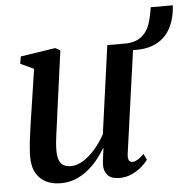

<svg xmlns="http://www.w3.org/2000/svg" viewBox="-51 -734 797 795"><g transform="rotate(-5 348.0 -336.0)"><path d="M170 10.5Q137 10.5 110.8 -1.8Q84.5 -14 68.8 -40.5Q53 -67 53 -109.5Q53 -125.5 54.8 -147.5Q56.5 -169.5 59.8 -194.5Q63 -219.5 66.5 -243.5Q70 -267.5 73 -286L101 -471L45.5 -497L50.5 -527L196 -549L216 -537.5L181.5 -285.5Q179.5 -265.5 176.2 -243.5Q173 -221.5 170 -200Q167 -178.5 165.2 -159.8Q163.5 -141 163.5 -127.5Q163.5 -100.5 169.8 -85Q176 -69.5 188.2 -63Q200.5 -56.5 218.5 -56.5Q244 -56.5 270.5 -73.2Q297 -90 320.5 -117.5Q344 -145 361 -176.5L411.5 -542.5H520L456.5 -87.5Q454 -69.5 458.5 -60.5Q463 -51.5 472.5 -51.5Q482 -51.5 493.8 -58Q505.5 -64.5 521.5 -80.5L533.5 -55.5Q527 -45.5 510 -29.8Q493 -14 468.2 -2Q443.5 10 414 10Q380 10 365 -7Q350 -24 350.5 -50Q350.5 -53 351.2 -60.8Q352 -68.5 353.2 -79Q354.5 -89.5 356 -100.2Q357.5 -111 358.5 -119L357.5 -120Q342.5 -94.5 323.5 -71.2Q304.5 -48 281 -29.5Q257.5 -11 230 -0.2Q202.5 10.5 170 10.5ZM604 -683H696Q693 -625.5 669.5 -584.2Q646 -543 600.2 -524.5Q554.5 -506 483 -516L480.5 -542Q529 -542.5 554 -563Q579 -583.5 589.2 -615.5Q599.5 -647.5 604 -683Z"/></g></svg>

Font: Merriweather 60pt Medium
Style: Italic
Weight: 500
Italic angle: -7.8°
Version: Version 2.101